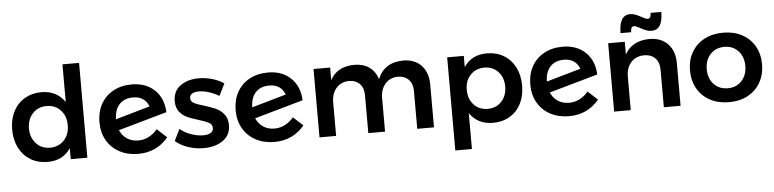

<svg xmlns="http://www.w3.org/2000/svg" viewBox="-51 -1024 6036 1497"><g transform="rotate(-5 2966.5 -276.0)"><path d="M597 -742V0H467V-86Q438 -41 392.5 -17.5Q347 6 287 6Q211 6 153.5 -28.5Q96 -63 64 -125.5Q32 -188 32 -269Q32 -349 63.5 -410.5Q95 -472 152.5 -506Q210 -540 284 -540Q345 -540 391 -516Q437 -492 467 -447V-742ZM467 -266Q467 -338 424.5 -383.5Q382 -429 315 -429Q248 -429 206 -383.5Q164 -338 163 -266Q164 -194 206 -148.5Q248 -103 315 -103Q382 -103 424.5 -148.5Q467 -194 467 -266Z M1155 -174 1231 -104Q1140 5 996 5Q913 5 849.5 -29Q786 -63 750.5 -124.5Q715 -186 715 -267Q715 -347 749 -408.5Q783 -470 845.5 -504.5Q908 -539 991 -539Q1101 -539 1169 -474.5Q1237 -410 1242 -300L861 -192Q880 -148 917.5 -123.5Q955 -99 1005 -99Q1047 -99 1085.5 -118Q1124 -137 1155 -174ZM846 -279 1115 -356Q1083 -437 993 -437Q925 -437 886 -396Q847 -355 846 -279Z M1508 -439Q1475 -439 1455.5 -427.5Q1436 -416 1436 -392Q1436 -367 1460.5 -353.5Q1485 -340 1538 -325Q1594 -308 1630 -291.5Q1666 -275 1692.5 -242.5Q1719 -210 1719 -157Q1719 -79 1659 -37Q1599 5 1508 5Q1446 5 1387 -14.5Q1328 -34 1287 -70L1332 -161Q1368 -130 1418 -112.5Q1468 -95 1513 -95Q1549 -95 1570.5 -107.5Q1592 -120 1592 -145Q1592 -173 1567 -187Q1542 -201 1486 -218Q1432 -234 1398 -249.5Q1364 -265 1339 -296.5Q1314 -328 1314 -379Q1314 -458 1371.5 -499.5Q1429 -541 1516 -541Q1569 -541 1620.5 -526Q1672 -511 1712 -484L1665 -390Q1626 -413 1584.5 -426Q1543 -439 1508 -439Z M2221 -174 2297 -104Q2206 5 2062 5Q1979 5 1915.5 -29Q1852 -63 1816.5 -124.5Q1781 -186 1781 -267Q1781 -347 1815 -408.5Q1849 -470 1911.5 -504.5Q1974 -539 2057 -539Q2167 -539 2235 -474.5Q2303 -410 2308 -300L1927 -192Q1946 -148 1983.5 -123.5Q2021 -99 2071 -99Q2113 -99 2151.5 -118Q2190 -137 2221 -174ZM1912 -279 2181 -356Q2149 -437 2059 -437Q1991 -437 1952 -396Q1913 -355 1912 -279Z M3310 -334V0H3179V-296Q3179 -353 3147.5 -385.5Q3116 -418 3062 -418Q3000 -416 2963.5 -373Q2927 -330 2927 -264V0H2796V-296Q2796 -353 2765 -385.5Q2734 -418 2680 -418Q2617 -416 2580.5 -373Q2544 -330 2544 -264V0H2414V-535H2544V-436Q2597 -538 2732 -540Q2802 -540 2849.5 -506.5Q2897 -473 2916 -412Q2967 -538 3115 -540Q3206 -540 3258 -484.5Q3310 -429 3310 -334Z M4023 -265Q4023 -185 3992 -124Q3961 -63 3904 -29Q3847 5 3772 5Q3712 5 3666 -18.5Q3620 -42 3590 -87V194H3460V-535H3590V-447Q3619 -492 3664.5 -515.5Q3710 -539 3770 -539Q3845 -539 3902.5 -504.5Q3960 -470 3991.5 -408Q4023 -346 4023 -265ZM3891 -269Q3891 -340 3849 -385Q3807 -430 3741 -430Q3674 -430 3632 -385Q3590 -340 3590 -269Q3590 -197 3632 -152Q3674 -107 3741 -107Q3807 -107 3849 -152.5Q3891 -198 3891 -269Z M4527 -174 4603 -104Q4512 5 4368 5Q4285 5 4221.5 -29Q4158 -63 4122.5 -124.5Q4087 -186 4087 -267Q4087 -347 4121 -408.5Q4155 -470 4217.5 -504.5Q4280 -539 4363 -539Q4473 -539 4541 -474.5Q4609 -410 4614 -300L4233 -192Q4252 -148 4289.5 -123.5Q4327 -99 4377 -99Q4419 -99 4457.5 -118Q4496 -137 4527 -174ZM4218 -279 4487 -356Q4455 -437 4365 -437Q4297 -437 4258 -396Q4219 -355 4218 -279Z M5066 -602Q5044 -602 5023.5 -610Q5003 -618 4978 -632Q4946 -650 4933 -650Q4918 -650 4912 -638.5Q4906 -627 4906 -605H4823Q4823 -746 4910 -746Q4932 -746 4952.5 -738Q4973 -730 4998 -716Q5030 -698 5043 -698Q5058 -698 5064 -709.5Q5070 -721 5070 -742H5154Q5154 -602 5066 -602ZM5240 -334V0H5109V-296Q5109 -352 5077 -384.5Q5045 -417 4990 -417Q4925 -416 4887.5 -373Q4850 -330 4850 -263V0H4720V-535H4850V-435Q4905 -538 5042 -540Q5134 -540 5187 -484.5Q5240 -429 5240 -334Z M5901 -268Q5901 -187 5865.5 -125Q5830 -63 5766.5 -29Q5703 5 5620 5Q5536 5 5472 -29Q5408 -63 5372.5 -125Q5337 -187 5337 -268Q5337 -348 5372.5 -409.5Q5408 -471 5472 -505Q5536 -539 5620 -539Q5703 -539 5766.5 -505Q5830 -471 5865.5 -409.5Q5901 -348 5901 -268ZM5468 -266Q5468 -194 5510 -149Q5552 -104 5620 -104Q5686 -104 5728 -149Q5770 -194 5770 -266Q5770 -338 5728 -383Q5686 -428 5620 -428Q5552 -428 5510 -383Q5468 -338 5468 -266Z"/></g></svg>

Font: TypoPRO Montserrat Alternates
Style: Regular
Weight: 500
Designer: Julieta Ulanovsky
Foundry: Julieta Ulanovsky
Version: Version 6.001